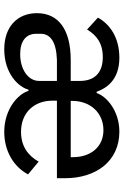

<svg xmlns="http://www.w3.org/2000/svg" viewBox="141 -711 582 904"><g transform="rotate(90 432.0 -259.0)"><path d="M361 -236V-152C361 -100 306 -63 235 -63C174 -63 139 -90 139 -139V-159C139 -206 178 -233 262 -236ZM455 -301V-308C455 -393 511 -455 593 -455C670 -455 720 -397 720 -311V-301ZM601 -67C509 -67 454 -130 454 -215V-236H819V-275C819 -420 739 -530 600 -530C501 -530 433 -469 418 -423H412C397 -465 360 -530 252 -530C155 -530 93 -484 63 -429L119 -378C146 -423 184 -452 249 -452C323 -452 361 -413 361 -344V-301H263C120 -301 42 -244 42 -142C42 -49 107 12 212 12C326 12 390 -55 402 -102H408C422 -53 494 12 601 12C691 12 765 -32 801 -100L741 -150C712 -98 666 -67 601 -67Z"/></g></svg>

Font: IBM Plex Thai Looped Text
Style: Regular
Weight: 450
Designer: Mike Abbink, Paul van der Laan, Pieter van Rosmalen, Ben Mitchell, Mark Frömberg
Foundry: Bold Monday
Version: Version 1.0